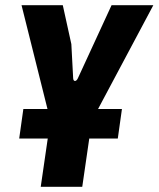

<svg xmlns="http://www.w3.org/2000/svg" viewBox="-20 -720 611 740"><path d="M137 0 164 -186H54L70 -300H163L63 -700H222L255 -550L262 -418Q263 -408 269 -408Q275 -408 280 -418L410 -700H571L358 -300H450L434 -186H324L297 0Z"/></svg>

Font: Finlandica
Style: Bold Italic
Weight: 700
Italic angle: -8°
Designer: Niklas Ekholm, Juho Hiilivirta, Jaakko Suomalainen
Foundry: Helsinki Type Studio
Version: Version 1.064; ttfautohint (v1.8.4.7-5d5b)